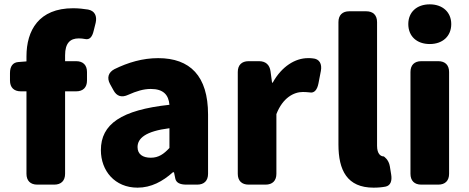

<svg xmlns="http://www.w3.org/2000/svg" viewBox="-20 -811 2161 885"><path d="M76 -390H102V-10C102 22 120 40 152 40H230C262 40 280 22 280 -10V-390H331C363 -390 381 -408 381 -440V-479C381 -511 363 -529 331 -529H280V-556C280 -613 304 -634 343 -634C353 -634 363 -633 373 -631C392 -627 405 -639 412 -670L421 -706C428 -737 417 -761 386 -767C366 -770 343 -773 317 -773C159 -773 102 -671 102 -551V-528L64 -525C39 -523 26 -505 26 -474V-440C26 -408 44 -390 76 -390Z M614 54C677 54 730 25 777 -17H782L788 12C792 31 809 40 839 40H889C921 40 939 22 939 -10V-283C939 -461 856 -543 709 -543C637 -543 570 -523 507 -492C479 -477 472 -452 487 -424L503 -395C518 -367 541 -360 571 -374C609 -391 642 -401 675 -401C733 -401 757 -374 761 -328C539 -304 445 -239 445 -119C445 -24 509 54 614 54ZM614 -133C614 -173 650 -206 761 -220V-129C735 -101 711 -84 675 -84C638 -84 614 -100 614 -133Z M1076 -479V-10C1076 22 1094 40 1126 40H1204C1236 40 1254 22 1254 -10V-285C1283 -360 1334 -387 1376 -387C1388 -387 1398 -386 1408 -385C1428 -381 1442 -396 1448 -427L1459 -484C1465 -516 1453 -540 1421 -542C1415 -543 1407 -543 1399 -543C1342 -543 1279 -506 1237 -430H1234L1227 -482C1223 -512 1205 -529 1174 -529H1126C1094 -529 1076 -511 1076 -479Z M1702 54C1724 54 1743 52 1758 49C1780 44 1788 23 1783 -7L1777 -44C1772 -76 1749 -90 1749 -90C1735 -90 1718 -101 1718 -139V-709C1718 -741 1700 -759 1668 -759H1590C1558 -759 1540 -741 1540 -709V-145C1540 -26 1580 54 1702 54Z M1872 -479V-10C1872 22 1890 40 1922 40H2000C2032 40 2050 22 2050 -10V-479C2050 -511 2032 -529 2000 -529H1922C1890 -529 1872 -511 1872 -479ZM1862 -700C1862 -644 1901 -608 1961 -608C2020 -608 2060 -644 2060 -700C2060 -755 2020 -791 1961 -791C1901 -791 1862 -755 1862 -700Z"/></svg>

Font: コーポレート・ロゴ（ラウンド）ver3 Bold
Style: Regular
Weight: 700
Designer: [KANA_main] LOGOTYPE.JP [Source Han Sans] Ryoko NISHIZUKA 西塚涼子 (kana, bopomofo & ideographs); Paul D. Hunt (Latin, Greek
Version: Version 12.001;FEAKit 1.0